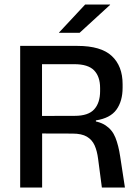

<svg xmlns="http://www.w3.org/2000/svg" viewBox="-20 -846 622 866"><path d="M439.5 0 422.5 -129.5Q418 -165 406.8 -190.2Q395.5 -215.5 372 -229.5Q348.5 -243.5 306.5 -243.5L140 -244V-323L317 -323.5Q378.5 -323.5 405 -353Q431.5 -382.5 431.5 -435V-449Q431.5 -500.5 404.5 -528.5Q377.5 -556.5 315 -556.5H138V-639H329Q435.5 -639 484.2 -593.5Q533 -548 533 -466.5V-450.5Q533 -390 505.2 -351.5Q477.5 -313 412.5 -303V-290L370.5 -304.5Q426 -300.5 456.2 -280.5Q486.5 -260.5 500.5 -225.5Q514.5 -190.5 522 -140.5L543.5 0ZM71 0V-639H169.5V-295.5L170 -258V0ZM364 -825.5H476.5V-824L339 -698H246V-699Z"/></svg>

Font: Anek Latin Medium
Style: Regular
Weight: 500
Designer: Yesha Goshar
Foundry: Ek Type
Version: Version 1.003